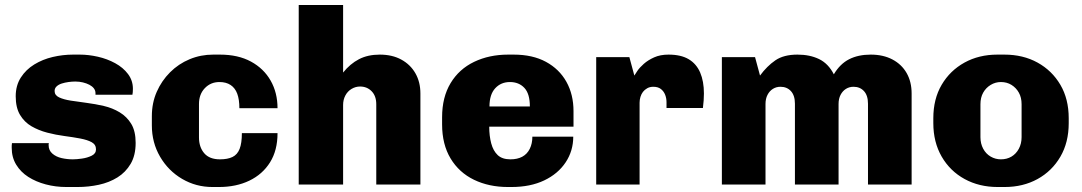

<svg xmlns="http://www.w3.org/2000/svg" viewBox="-20 -740 4339 770"><path d="M246 10Q203 10 163.5 -0.5Q124 -11 93.5 -30.5Q63 -50 45 -79.5Q27 -109 27 -147Q27 -152 27 -156Q27 -160 28 -166H176Q175 -163 175 -161.5Q175 -160 175 -158Q175 -137 190 -124Q205 -111 227 -106Q249 -101 272 -101Q287 -101 308.5 -104Q330 -107 347.5 -115.5Q365 -124 365 -141Q365 -160 348 -169.5Q331 -179 302 -184.5Q273 -190 238.5 -194.5Q204 -199 169.5 -208Q135 -217 106.5 -233.5Q78 -250 60.5 -279Q43 -308 43 -354Q43 -397 63.5 -429Q84 -461 117.5 -481.5Q151 -502 191.5 -511.5Q232 -521 273 -521H300Q335 -521 372.5 -512.5Q410 -504 442 -486.5Q474 -469 493.5 -443Q513 -417 513 -384Q513 -377 512.5 -370.5Q512 -364 511 -360H363V-366Q363 -377 356.5 -385.5Q350 -394 338.5 -400Q327 -406 312.5 -409.5Q298 -413 282 -413Q269 -413 254.5 -411Q240 -409 227.5 -405Q215 -401 207 -393.5Q199 -386 199 -375Q199 -358 217 -349.5Q235 -341 263.5 -336.5Q292 -332 327 -327.5Q362 -323 396.5 -315Q431 -307 460 -289.5Q489 -272 506.5 -243Q524 -214 524 -167Q524 -117 504 -83Q484 -49 451 -28.5Q418 -8 376.5 1Q335 10 291 10Z M832 10Q766 10 710.5 -22.5Q655 -55 622 -111.5Q589 -168 589 -237V-274Q589 -327 608.5 -371.5Q628 -416 662 -450Q696 -484 740.5 -502.5Q785 -521 835 -521H862Q935 -521 986.5 -493Q1038 -465 1065.5 -416.5Q1093 -368 1093 -306H940Q940 -341 931.5 -364Q923 -387 905 -399Q887 -411 860 -411Q825 -411 801.5 -386.5Q778 -362 778 -323V-189Q778 -150 799 -125.5Q820 -101 862 -101Q893 -101 912.5 -110.5Q932 -120 941 -143Q950 -166 950 -206H1093Q1093 -137 1063 -89Q1033 -41 980 -15.5Q927 10 858 10Z M1178 0V-720H1356V-449Q1384 -484 1419.5 -502.5Q1455 -521 1503 -521Q1553 -521 1589.5 -501Q1626 -481 1646 -446Q1666 -411 1666 -365V0H1489V-322Q1489 -355 1470.5 -374Q1452 -393 1424 -393Q1406 -393 1390 -383.5Q1374 -374 1365 -357Q1356 -340 1356 -319V0Z M2017 10Q1941 10 1881 -19Q1821 -48 1787 -104.5Q1753 -161 1753 -241V-270Q1753 -350 1787 -406.5Q1821 -463 1881.5 -492Q1942 -521 2018 -521H2040Q2116 -521 2169.5 -492Q2223 -463 2251.5 -412Q2280 -361 2280 -294V-232H1942Q1942 -195 1950 -165Q1958 -135 1976 -118Q1994 -101 2027 -101Q2055 -101 2074.5 -111.5Q2094 -122 2104.5 -143Q2115 -164 2115 -192H2279Q2279 -135 2248.5 -89Q2218 -43 2162.5 -16.5Q2107 10 2031 10ZM1943 -313H2105Q2105 -364 2083 -387.5Q2061 -411 2025 -411Q1989 -411 1966 -386Q1943 -361 1943 -313Z M2371 0V-511H2504L2524 -437Q2527 -442 2536 -455.5Q2545 -469 2562 -484Q2579 -499 2603.5 -510Q2628 -521 2661 -521Q2711 -521 2742 -502.5Q2773 -484 2788 -449Q2803 -414 2803 -365Q2803 -353 2802 -337.5Q2801 -322 2799 -307H2653V-330Q2653 -346 2647.5 -360Q2642 -374 2630.5 -383Q2619 -392 2600 -392Q2586 -392 2575.5 -386Q2565 -380 2558.5 -371.5Q2552 -363 2548.5 -351.5Q2545 -340 2545 -328V0Z M2875 0V-511H3008L3028 -437Q3056 -475 3089.5 -498Q3123 -521 3178 -521Q3228 -521 3265 -503Q3302 -485 3324 -442Q3349 -484 3385.5 -502.5Q3422 -521 3472 -521Q3522 -521 3559 -501.5Q3596 -482 3616 -447Q3636 -412 3636 -365V0H3461V-324Q3461 -357 3445 -374.5Q3429 -392 3403 -392Q3386 -392 3372.5 -383.5Q3359 -375 3351 -359.5Q3343 -344 3343 -323V0H3168V-324Q3168 -357 3152 -374.5Q3136 -392 3110 -392Q3093 -392 3079.5 -383.5Q3066 -375 3058 -359.5Q3050 -344 3050 -323V0Z M3981 10Q3907 10 3848.5 -22Q3790 -54 3756.5 -112Q3723 -170 3723 -246V-266Q3723 -343 3756.5 -400Q3790 -457 3848 -489Q3906 -521 3980 -521H4008Q4083 -521 4141 -489Q4199 -457 4232.5 -400Q4266 -343 4266 -266V-246Q4266 -169 4232.5 -111.5Q4199 -54 4141 -22Q4083 10 4009 10ZM3994 -101Q4018 -101 4036.5 -112Q4055 -123 4066 -143.5Q4077 -164 4077 -190V-322Q4077 -349 4066 -368.5Q4055 -388 4036.5 -399.5Q4018 -411 3994 -411Q3972 -411 3953 -399.5Q3934 -388 3923 -368.5Q3912 -349 3912 -322V-190Q3912 -164 3923 -143.5Q3934 -123 3953 -112Q3972 -101 3994 -101Z"/></svg>

Font: Chivo Medium ExtraBold
Style: Regular
Weight: 800
Version: Version 2.002